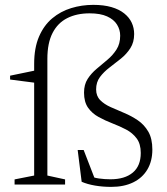

<svg xmlns="http://www.w3.org/2000/svg" viewBox="-20 -740 670 770"><path d="M117 -483.5Q117 -548 136.5 -593.2Q156 -638.5 189.5 -666.5Q223 -694.5 265.5 -707.5Q308 -720.5 354 -720.5Q396 -720.5 427 -711.5Q458 -702.5 478.2 -686.2Q498.5 -670 508.2 -649Q518 -628 518 -603.5Q518 -570.5 502.8 -546.8Q487.5 -523 464.8 -504.8Q442 -486.5 419 -469Q396 -451.5 380.8 -431Q365.5 -410.5 365.5 -381.5Q365.5 -355 381.8 -338.5Q398 -322 423.8 -310.5Q449.5 -299 478.2 -287Q507 -275 532.8 -257.5Q558.5 -240 574.8 -212Q591 -184 591 -140Q591 -94 571 -60.2Q551 -26.5 514 -8.5Q477 9.5 426 9.5Q391.5 9.5 361 4.2Q330.5 -1 307.5 -11L291.5 -138.5H315.5L365 -10.5L331.5 -37.5Q353.5 -27.5 376.8 -24.2Q400 -21 423 -21Q480.5 -21 512.5 -47.8Q544.5 -74.5 544.5 -126.5Q544.5 -163 528 -185Q511.5 -207 485.8 -220.5Q460 -234 430.8 -245.2Q401.5 -256.5 375.5 -270.8Q349.5 -285 333.2 -308Q317 -331 317 -368.5Q317 -401 331.5 -423.5Q346 -446 367.8 -464.2Q389.5 -482.5 411 -500.5Q432.5 -518.5 447.2 -541.5Q462 -564.5 462 -597Q462 -621 449.2 -641.5Q436.5 -662 409.5 -674.2Q382.5 -686.5 339.5 -686.5Q287.5 -686.5 249.5 -667.2Q211.5 -648 190.8 -607.8Q170 -567.5 170 -504V-36L241 -20.5V0H38.5V-20.5L117 -36ZM124.5 -458 117.5 -408.5 20.5 -421V-436.5Z"/></svg>

Font: Newsreader 14pt Light
Style: Regular
Weight: 300
Designer: Hugues Gentile
Foundry: Production Type
Version: Version 1.003